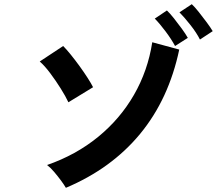

<svg xmlns="http://www.w3.org/2000/svg" viewBox="-20 -890 1040 918"><path d="M295 8Q287 -6 271.5 -27Q256 -48 238.5 -68.5Q221 -89 205 -101Q343 -149 448.5 -235Q554 -321 620.5 -436.5Q687 -552 708 -688L837 -653Q787 -416 650 -250Q513 -84 295 8ZM307 -401Q294 -429 270.5 -466.5Q247 -504 220.5 -539.5Q194 -575 170 -596L282 -670Q298 -654 319 -628Q340 -602 361 -573Q382 -544 399 -517.5Q416 -491 425 -473ZM817 -670Q800 -702 771.5 -740Q743 -778 720 -801L778 -840Q792 -827 811.5 -802.5Q831 -778 849.5 -752.5Q868 -727 878 -709ZM936 -701Q920 -733 890.5 -770.5Q861 -808 838 -831L897 -870Q911 -857 930.5 -832.5Q950 -808 968.5 -783Q987 -758 997 -741Z"/></svg>

Font: Zen Kaku Gothic New
Style: Bold
Weight: 700
Designer: Yoshimichi Ohira
Foundry: Positype
Version: Version 1.002